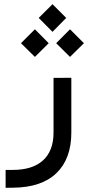

<svg xmlns="http://www.w3.org/2000/svg" viewBox="-20 -667 442 916"><path d="M164.6 -581.5 230.5 -647 295.9 -581.5 230.5 -515.1ZM248 -460.9 314 -527.3 380.4 -460.9 314 -395.5ZM80.1 -460.9 146.5 -527.3 212.4 -460.9 146.5 -395.5ZM41 143.6Q135.7 143.6 185.5 97.9Q235.4 52.2 235.4 -34.7V-295.4L320.3 -295.9V-34.7Q320.3 90.8 249 159.2Q177.7 227.5 42 228.5L6.8 229V143.6Z"/></svg>

Font: Shabnam FD-WOL
Style: FD-WOL
Weight: 400
Foundry: DejaVu fonts team - Redesigned by Saber Rastikerdar - Based on Vazir font
Version: Version 5.0.1